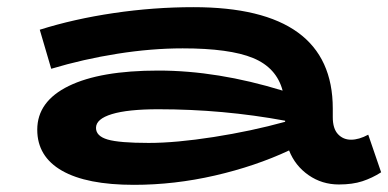

<svg xmlns="http://www.w3.org/2000/svg" viewBox="-20 -503 1084 536"><path d="M1044 -22Q1019 -6 991.5 3Q964 12 926 12Q879 12 841.5 -14Q804 -40 787 -83Q693 -39 580 -13Q467 13 354 13Q222 13 153 -26.5Q84 -66 84 -141Q84 -220 172 -263Q260 -306 422 -306Q587 -306 769 -250Q752 -314 686.5 -341Q621 -368 490 -368Q403 -368 308 -353Q213 -338 123 -311L91 -420Q186 -450 297.5 -466.5Q409 -483 520 -483Q909 -483 909 -200V-176Q909 -144 923.5 -128.5Q938 -113 960 -113Q982 -113 1008 -127ZM395 -104Q471 -104 576.5 -120.5Q682 -137 776 -163V-166Q603 -198 422 -198Q337 -198 292.5 -184.5Q248 -171 248 -146Q248 -123 280.5 -113.5Q313 -104 395 -104Z"/></svg>

Font: BioRhyme Expanded ExtraBold
Style: Regular
Weight: 800
Width: 7
Designer: Aoife Mooney
Foundry: Aoife Mooney Type
Version: Version 1.000